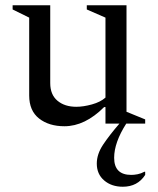

<svg xmlns="http://www.w3.org/2000/svg" viewBox="-20 -470 601 730"><path d="M225 10Q166 10 128.5 -19.5Q91 -49 91 -107V-403L28 -434V-450H171V-154Q171 -110 198.5 -87Q226 -64 270 -64Q297 -64 329.5 -73Q362 -82 381 -99V-403L310 -434V-450H461V-45L532 -16V0H460Q414 72 414 130Q414 195 479 195Q490 195 503 192.5Q516 190 529 183H532V195Q503 240 447 240Q404 240 376 216Q348 192 348 152Q348 116 372 80Q396 44 434 0H381V-63H376Q303 10 225 10Z"/></svg>

Font: Spectral
Style: Regular
Weight: 400
Designer: Jean-Baptiste Levee
Foundry: Production Type
Version: Version 1.002